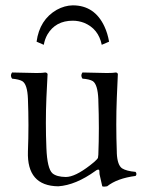

<svg xmlns="http://www.w3.org/2000/svg" viewBox="-20 -684 547 715"><path d="M358.9 -517.1Q346.7 -577.1 293 -599.1Q272.5 -606.9 251 -606.9Q187 -606.9 156.7 -555.7Q146.5 -537.6 143.1 -517.1L116.2 -528.8Q127.4 -610.8 191.4 -647.5Q220.7 -663.6 251 -664.1Q332.5 -664.1 369.1 -585Q380.9 -559.6 386.2 -528.8ZM196.8 9.8Q79.6 8.3 84 -120.1Q87.9 -217.8 84 -315.9Q82 -370.1 63 -381.8Q50.8 -388.7 24.9 -391.1Q16.6 -402.8 24.9 -414.1Q95.2 -412.1 116.2 -412.1Q138.7 -412.1 148.9 -414.1Q155.8 -413.1 157.2 -408.2Q157.2 -407.2 152.8 -319.8Q148.9 -226.6 152.8 -132.8Q155.8 -56.2 175.3 -38.6Q190.9 -25.4 225.1 -24.9Q259.3 -24.9 315.4 -68.4Q324.2 -75.2 331.1 -81.1Q343.8 -92.8 344.7 -95.7Q345.7 -100.1 346.2 -107.9Q350.1 -205.6 346.2 -310.1Q346.2 -312.5 346.2 -314Q343.8 -369.6 325.7 -381.8Q313.5 -389.2 287.1 -391.1Q278.8 -402.8 287.1 -414.1Q357.4 -412.1 377.9 -412.1Q401.4 -412.1 412.1 -414.1Q418 -412.6 418.9 -408.2Q418.9 -407.2 415 -319.8Q411.1 -222.2 415 -117.7Q415 -115.2 415 -113.8Q417 -69.3 434.6 -57.1Q450.7 -46.9 484.9 -43.9Q491.2 -35.6 484.9 -28.8Q416.5 -20 378.9 9.8Q367.2 12.2 360.8 9.8Q360.8 9.8 350.6 -35.6Q350.1 -42.5 350.1 -46.9Q350.1 -56.2 338.4 -49.8Q336.9 -48.8 335.9 -47.9Q262.2 5.4 196.8 9.8Z"/></svg>

Font: Linux Libertine Display O
Style: Regular
Weight: 400
Designer: Philipp H. Poll
Foundry: Philipp H. Poll
Version: Version 5.0.9